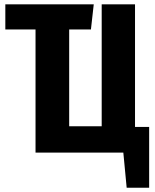

<svg xmlns="http://www.w3.org/2000/svg" viewBox="-20 -713 722 897"><path d="M610.8 -120.1H676.8V164.1H571.8L556.2 0H146V-575.2H4.9V-692.9H418L404.8 -575.2H303.2V-123H455.1V-692.9H610.8Z"/></svg>

Font: Fira Sans Compressed
Style: Bold
Weight: 700
Width: 1
Designer: Carrois Corporate & Edenspiekermann AG
Foundry: Carrois Corporate GbR & Edenspiekermann AG
Version: Version 4.203;PS 004.203;hotconv 1.0.88;makeotf.lib2.5.64775